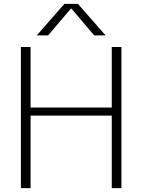

<svg xmlns="http://www.w3.org/2000/svg" viewBox="-20 -973 736 993"><path d="M229 -790H170L313 -953H383L526 -790H467L349 -929H347ZM138 -730V-417H558V-730H608V0H558V-375H138V0H88V-730Z"/></svg>

Font: Mplus 1p Light
Style: Regular
Weight: 300
Version: Version 1.061